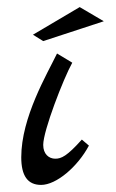

<svg xmlns="http://www.w3.org/2000/svg" viewBox="-20 -523 328 542"><path d="M211 -129C169 -82 153 -75 136 -75C118 -75 102 -88 102 -114C102 -154 159 -301 184 -346L141 -372C113 -314 40 -192 40 -79C40 -27 58 -1 96 -1C139 -1 199 -52 231 -112ZM273 -463 205 -503 73 -425 102 -407Z"/></svg>

Font: Marck Script
Style: Regular
Weight: 400
Designer: Denis Masharov, Marck Fogel
Foundry: Denis Masharov
Version: Version 1.002